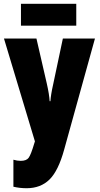

<svg xmlns="http://www.w3.org/2000/svg" viewBox="-20 -757 532 1017"><path d="M91 -737V-621H384V-737ZM165 -8 162 1Q144 62 132 78.5Q120 95 90 95Q71 95 51 89V232Q85 240 121 240Q195 240 242 194Q289 148 320 35L483 -553H313L262 -312Q255 -281 251.5 -259Q248 -237 247 -221H243Q241 -257 228 -314L173 -553H1Z"/></svg>

Font: Noto Sans Display Condensed Black
Style: Regular
Weight: 900
Width: 3
Designer: Monotype Design team
Foundry: Monotype Imaging Inc.
Version: 1.000